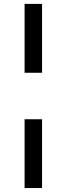

<svg xmlns="http://www.w3.org/2000/svg" viewBox="-20 -762 339 976"><path d="M105 -155.8H193.8V193.8H105ZM105 -392.1V-742.2H193.8V-392.1Z"/></svg>

Font: Montserrat Medium
Style: Regular
Weight: 500
Designer: Julieta Ulanovsky
Foundry: Julieta Ulanovsky
Version: Version 7.200